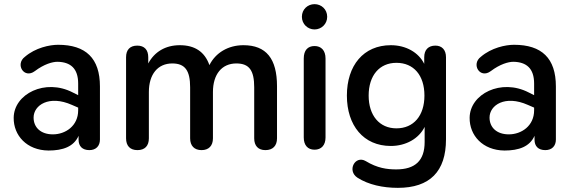

<svg xmlns="http://www.w3.org/2000/svg" viewBox="-20 -716 2757 926"><path d="M214 10C284 10 336 -9 359 -61V-42C359 -11 377 8 411 8C443 8 462 -12 462 -43V-299C462 -435 394 -500 260 -500C220 -500 151 -486 100 -442C52 -406 96 -334 148 -373C193 -407 233 -418 257 -418C320 -417 357 -386 357 -313V-257L331 -270C198 -339 47 -263 46 -148C45 -63 109 9 214 10ZM142 -149C142 -209 217 -259 327 -210L357 -197V-184C357 -109 296 -68 235 -68C177 -68 142 -101 142 -149Z M643 8C679 8 698 -13 698 -49V-272C698 -358 741 -410 811 -410C873 -410 897 -375 897 -295V-49C897 -13 917 8 952 8C987 8 1007 -13 1007 -49V-272C1007 -358 1050 -410 1120 -410C1183 -410 1206 -375 1206 -295V-49C1206 -13 1225 8 1260 8C1296 8 1316 -13 1316 -49V-300C1316 -433 1264 -498 1154 -498C1081 -498 1020 -462 990 -402C967 -467 919 -498 847 -498C778 -498 725 -466 695 -410V-440C695 -476 676 -496 642 -496C607 -496 588 -476 588 -440V-49C588 -13 607 8 643 8Z M1497 6C1530 6 1550 -16 1550 -53V-434C1550 -473 1529 -494 1497 -494C1464 -494 1445 -473 1445 -434V-53C1445 -16 1464 6 1497 6ZM1497 -574C1530 -574 1558 -600 1558 -635C1558 -671 1530 -696 1497 -696C1464 -696 1436 -671 1436 -635C1436 -600 1464 -574 1497 -574Z M1899 190C2053 190 2131 111 2131 -44V-440C2131 -476 2111 -496 2080 -496C2046 -496 2026 -476 2026 -440V-408C1999 -463 1938 -498 1865 -498C1733 -498 1653 -400 1653 -255C1653 -111 1733 -12 1865 -12C1937 -12 2000 -47 2028 -104V-31C2028 59 1982 101 1891 101C1847 101 1800 95 1744 61C1693 31 1652 107 1704 141C1757 175 1827 190 1899 190ZM1892 -97C1810 -97 1758 -159 1758 -255C1758 -352 1810 -413 1892 -413C1975 -413 2027 -353 2027 -255C2027 -158 1975 -97 1892 -97Z M2413 10C2483 10 2535 -9 2558 -61V-42C2558 -11 2576 8 2610 8C2642 8 2661 -12 2661 -43V-299C2661 -435 2593 -500 2459 -500C2419 -500 2350 -486 2299 -442C2251 -406 2295 -334 2347 -373C2392 -407 2432 -418 2456 -418C2519 -417 2556 -386 2556 -313V-257L2530 -270C2397 -339 2246 -263 2245 -148C2244 -63 2308 9 2413 10ZM2341 -149C2341 -209 2416 -259 2526 -210L2556 -197V-184C2556 -109 2495 -68 2434 -68C2376 -68 2341 -101 2341 -149Z"/></svg>

Font: SN Pro Medium
Style: Regular
Weight: 500
Designer: Tobias Whetton
Foundry: Supernotes
Version: Version 1.003;Glyphs 3.3 (3324)